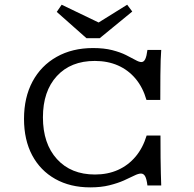

<svg xmlns="http://www.w3.org/2000/svg" viewBox="-20 -787 825 818"><path d="M364.5 11.3Q279 11.3 215.3 -24.6Q151.6 -60.5 116.9 -125.8Q82.3 -191.1 82.3 -280.6Q82.3 -371.8 118.5 -439.5Q154.8 -507.3 221.4 -544.8Q287.9 -582.3 376.6 -582.3Q423.4 -582.3 458.1 -573.4Q492.7 -564.5 516.9 -552.4Q541.1 -540.3 556.9 -531.5Q572.6 -522.6 582.3 -522.6Q592.7 -522.6 598.8 -535.1Q604.8 -547.6 608.1 -574.2H666.9Q665.3 -554.8 664.5 -530.2Q663.7 -505.6 663.3 -466.1Q662.9 -426.6 662.9 -361.3H604Q588.7 -414.5 557.7 -451.6Q526.6 -488.7 482.7 -508.1Q438.7 -527.4 383.9 -527.4Q281.5 -527.4 222.2 -462.9Q162.9 -398.4 162.9 -287.1Q162.9 -175 222.6 -109.3Q282.3 -43.5 384.7 -43.5Q438.7 -43.5 482.3 -62.9Q525.8 -82.3 557.3 -119.4Q588.7 -156.5 604.8 -209.7H663.7Q663.7 -154 664.1 -115.3Q664.5 -76.6 665.3 -48.4Q666.1 -20.2 666.9 3.2H608.1Q604.8 -24.2 598.4 -35.9Q591.9 -47.6 580.6 -47.6Q569.4 -47.6 551.6 -38.7Q533.9 -29.8 507.7 -18.1Q481.5 -6.5 446 2.4Q410.5 11.3 364.5 11.3ZM521.8 -766.9 543.5 -737.9 404.8 -624.2H348.4L221.8 -736.3L242.7 -766.9L437.1 -673.4L365.3 -669.4Z"/></svg>

Font: Playfair 5pt SemiExpanded Light
Style: Regular
Weight: 300
Width: 6
Designer: Claus Eggers Sørensen
Foundry: Claus Eggers Sørensen
Version: Version 2.203